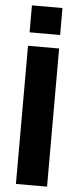

<svg xmlns="http://www.w3.org/2000/svg" viewBox="-60 -933 396 965"><g transform="rotate(5 137.5 -450.5)"><path d="M59 -697H216V0H59ZM61 -901H215V-765H61Z"/></g></svg>

Font: HK Grotesk Black
Style: Regular
Weight: 900
Designer: Alfredo Marco Pradil
Foundry: Hanken Design Co.
Version: Version 3.001